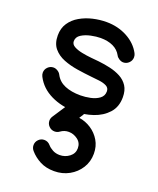

<svg xmlns="http://www.w3.org/2000/svg" viewBox="-163 -633 905 1101"><g transform="rotate(20 289.0 -82.5)"><path d="M293.9 -535.6Q363.8 -535.6 420.7 -505.1Q477.5 -474.6 504.9 -422.9Q510.7 -412.6 510.7 -399.4Q510.7 -379.4 496.3 -365Q481.9 -350.6 461.9 -350.6Q449.7 -350.6 436.8 -358.6Q423.8 -366.7 418.5 -377.4Q402.3 -407.7 370.1 -422.9Q337.9 -438 293.5 -438Q267.6 -438 234.9 -431.2Q202.1 -424.3 178.2 -409.2Q154.3 -394 154.3 -368.2Q154.3 -349.1 174.1 -338.1Q193.8 -327.1 222.9 -321.3Q252 -315.4 281.2 -312.7Q310.5 -310.1 329.1 -308.1Q365.2 -304.2 400.4 -296.1Q435.5 -288.1 464.8 -272.5Q494.1 -256.8 511.5 -230Q528.8 -203.1 528.8 -161.6Q528.8 -102.5 494.6 -64.9Q460.4 -27.3 407.2 -9.3Q354 8.8 295.9 8.8Q216.3 8.8 151.1 -22.7Q85.9 -54.2 54.7 -114.7Q48.8 -126.5 48.8 -137.7Q48.8 -157.7 63.2 -172.1Q77.6 -186.5 97.7 -186.5Q110.4 -186.5 123.3 -178.5Q136.2 -170.4 141.6 -159.2Q160.6 -122.1 200.4 -105.5Q240.2 -88.9 295.4 -88.9Q324.7 -88.9 356.2 -95.5Q387.7 -102.1 409.4 -118.2Q431.2 -134.3 431.2 -162.1Q431.2 -183.6 412.4 -193.1Q393.6 -202.6 367.4 -205.6Q341.3 -208.5 318.8 -210.9Q275.9 -215.3 230 -222.4Q184.1 -229.5 144.8 -245.1Q105.5 -260.7 81.1 -290Q56.6 -319.3 56.6 -368.2Q56.6 -412.1 77.9 -443.8Q99.1 -475.6 134.3 -495.8Q169.4 -516.1 211.2 -525.9Q252.9 -535.6 293.9 -535.6ZM300.8 273.4Q334 273.4 360.1 253.4Q386.2 233.4 386.2 201.2Q386.2 168.5 360.8 149.4Q335.4 130.4 305.7 130.4Q278.8 130.4 256.8 146.5Q243.7 156.2 227.5 156.2Q207.5 156.2 193.1 141.8Q178.7 127.4 178.7 107.4Q178.7 93.3 187 80.6L266.1 -40Q272 -49.3 283.9 -56.2Q295.9 -63 307.1 -63Q327.1 -63 341.6 -48.6Q356 -34.2 356 -14.2Q356 0.5 347.7 13.2L334 34.2Q374 40 408 62.3Q441.9 84.5 462.6 119.4Q483.4 154.3 483.4 199.7Q483.4 248 459 286.9Q434.6 325.7 393.6 348.4Q352.5 371.1 302.2 371.1Q252.4 371.1 215.6 351.8Q178.7 332.5 153.3 302.7Q141.1 288.6 141.1 270.5Q141.1 250.5 155.5 236.1Q169.9 221.7 189.9 221.7Q211.9 221.7 227.1 239.3Q238.8 252.9 257.8 263.2Q276.9 273.4 300.8 273.4Z"/></g></svg>

Font: Manjari
Style: Bold
Weight: 700
Designer: Santhosh Thottingal <santhosh.thottingal@gmail.com>
Version: Version 2.000